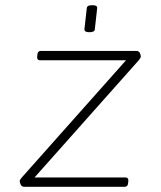

<svg xmlns="http://www.w3.org/2000/svg" viewBox="-20 -719 620 739"><path d="M73 0Q64 0 60 -8Q56 -16 56 -21Q56 -26 58.5 -29Q61 -32 64 -36L465 -487H134Q122 -487 123 -501L124 -509Q125 -523 137 -523H505Q514 -523 518 -515.5Q522 -508 522 -502Q522 -498 519.5 -494.5Q517 -491 514 -487L113 -36H463Q475 -36 474 -22L473 -14Q472 0 460 0ZM324 -595Q304 -595 305 -607L314 -687Q314 -699 335 -699Q356 -699 354 -687L345 -607Q345 -595 324 -595Z"/></svg>

Font: Asap Expanded Expanded Thin
Style: Italic
Weight: 100
Width: 7
Italic angle: -6°
Designer: Pablo Cosgaya
Foundry: Omnibus-Type
Version: Version 3.001; ttfautohint (v1.8.4.7-5d5b)